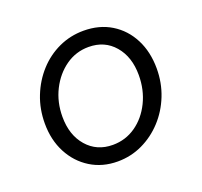

<svg xmlns="http://www.w3.org/2000/svg" viewBox="-95 -605 760 723"><g transform="rotate(-20 285.0 -243.5)"><path d="M261 10Q200 10 152.5 -19.5Q105 -49 78 -100.5Q51 -152 51 -218Q51 -276 71 -326.5Q91 -377 126 -415.5Q161 -454 207.5 -475.5Q254 -497 307 -497Q370 -497 417.5 -468Q465 -439 491.5 -387.5Q518 -336 518 -269Q518 -212 498 -161.5Q478 -111 442.5 -72.5Q407 -34 360.5 -12Q314 10 261 10ZM265 -55Q316 -55 357 -83.5Q398 -112 422 -161Q446 -210 446 -269Q446 -342 407 -387.5Q368 -433 304 -433Q253 -433 212 -404Q171 -375 146.5 -326.5Q122 -278 122 -219Q122 -146 161.5 -100.5Q201 -55 265 -55Z"/></g></svg>

Font: Red Hat Text VF
Style: Italic
Weight: 300
Italic angle: -12°
Designer: Pentagram, MCKL
Foundry: Pentagram, MCKL
Version: Version 1.023